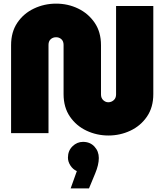

<svg xmlns="http://www.w3.org/2000/svg" viewBox="-20 -733 907 1057"><path d="M577 13Q513 13 456.5 -13.5Q400 -40 365 -91Q330 -142 330 -215V-486Q330 -506 318 -517Q306 -528 289 -528Q271 -528 259 -517Q247 -506 247 -486V0H41V-484Q41 -557 75.5 -608Q110 -659 167 -686Q224 -713 289 -713Q354 -713 410 -686Q466 -659 501 -608Q536 -557 536 -484V-213Q536 -193 548.5 -181.5Q561 -170 576 -170Q593 -170 606 -181.5Q619 -193 619 -213V-700H824V-215Q824 -142 789 -91Q754 -40 697.5 -13.5Q641 13 577 13ZM369 304 403 209Q381 199 367.5 178Q354 157 354 135Q354 97 379 72.5Q404 48 437 48Q476 48 500 74Q524 100 524 137Q524 174 504 222L470 304Z"/></svg>

Font: MuseoModerno Black
Style: Regular
Weight: 900
Designer: Pablo Cosgaya, Héctor Gatti, Marcela Romero, and the Authors of The MuseoModerno Project.
Foundry: Omnibus-Type Team
Version: Version 1.001